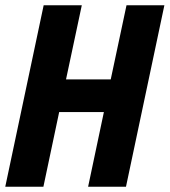

<svg xmlns="http://www.w3.org/2000/svg" viewBox="-25 -710 645 730"><path d="M141 -690H286L226 -408H396L456 -690H600L454 0H310L370 -284H200L140 0H-5Z"/></svg>

Font: Decalotype
Style: Bold Italic
Weight: 700
Italic angle: -12°
Designer: Alfredo Marco Pradil
Foundry: Alfredo Marco Pradil
Version: Version 1.0